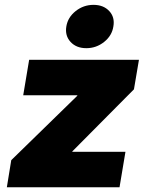

<svg xmlns="http://www.w3.org/2000/svg" viewBox="-20 -787 620 807"><path d="M8.8 0 27.3 -113.8 304.7 -384.3 305.2 -386.7H77.6L102.5 -535.6H564L543 -411.6L284.2 -150.9L283.7 -148.9H507.3L482.4 0ZM342.8 -584.5Q300.8 -584.5 276.6 -610.8Q252.4 -637.2 258.8 -675.8Q265.1 -714.4 298.1 -740.5Q331.1 -766.6 373 -766.6Q415 -766.6 439.2 -740.5Q463.4 -714.4 456.5 -675.8Q450.7 -637.2 417.7 -610.8Q384.8 -584.5 342.8 -584.5Z"/></svg>

Font: Inter 20pt Black
Style: Italic
Weight: 900
Italic angle: -9.3988°
Version: Version 4.001;git-66647c0bb